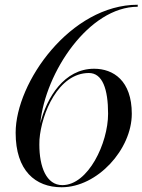

<svg xmlns="http://www.w3.org/2000/svg" viewBox="-20 -780 601 810"><path d="M536 -300C536 -440 458 -490 377 -490C251 -490 177 -368.5 150 -259.5C170.5 -475 355.5 -751.5 561 -751.5V-760C278 -760 46 -433 46 -220C46 -60 129 10 240 10C391 10 536 -150 536 -300ZM436 -300C436 -176 352 1 243 1C175.5 1 146 -76 146 -170L146.5 -191C155 -302.5 226.5 -472 355 -472C412.5 -472 436 -404 436 -300Z"/></svg>

Font: Bodoni* 24pt
Style: Italic
Weight: 400
Italic angle: -13°
Version: Version 2.3